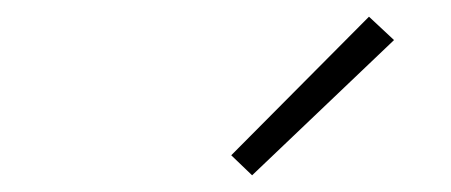

<svg xmlns="http://www.w3.org/2000/svg" viewBox="-20 -796 540 230"><path d="M282 -586 257 -610 422 -776 452 -748Z"/></svg>

Font: Iosevka Curly Slab XLtObl
Style: Regular
Weight: 200
Italic angle: -9°
Monospace: yes
Designer: Belleve Invis
Foundry: Belleve Invis
Version: Version 11.1.0; ttfautohint (v1.8.3)